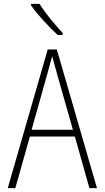

<svg xmlns="http://www.w3.org/2000/svg" viewBox="-20 -970 540 990"><path d="M277 -790H303V-800C264 -842 214 -901 184 -950H140V-942C173 -895 233 -830 277 -790ZM20 0H59L134 -266H366L441 0H480L273 -715H226ZM224 -589C233 -620 241 -650 249 -680C258 -648 266 -619 274 -589L356 -301H143Z"/></svg>

Font: Noto Sans Mono ExtraCondensed ExtraLight
Style: Regular
Weight: 200
Width: 2
Designer: Monotype Design Team
Foundry: Monotype Imaging Inc.
Version: Version 2.014